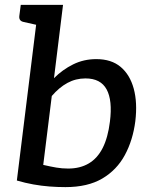

<svg xmlns="http://www.w3.org/2000/svg" viewBox="-20 -759 604 786"><path d="M248 7Q216 7 183 4.5Q150 2 116.5 -4Q83 -10 49 -20L138 -739H238L201 -439Q236 -474 279.5 -495.5Q323 -517 374 -517Q436 -517 474 -485Q512 -453 527.5 -396Q543 -339 534 -263Q524 -185 491 -124Q458 -63 398.5 -28Q339 7 248 7ZM259 -69Q308 -69 343.5 -90Q379 -111 400.5 -153.5Q422 -196 430 -261Q441 -348 416.5 -393Q392 -438 330 -438Q290 -438 256 -419.5Q222 -401 192 -366L157 -84Q187 -77 210.5 -73Q234 -69 259 -69ZM166 -739 144 -654 77 -669Q67 -671 62.5 -677Q58 -683 59 -693L65 -739Z"/></svg>

Font: Aleo Medium
Style: Italic
Weight: 500
Italic angle: -7°
Designer: Alessio Laiso
Foundry: Alessio Laiso
Version: Version 2.001;gftools[0.9.29]